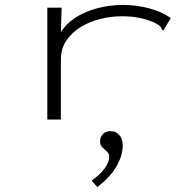

<svg xmlns="http://www.w3.org/2000/svg" viewBox="-20 -484 790 779"><path d="M172 -453H230L227 -353Q247 -387 285.5 -412Q324 -437 374.5 -450.5Q425 -464 479 -464Q535 -464 586 -450Q637 -436 673 -411L648 -369L643 -360L636 -365Q635 -372 630 -377Q625 -382 611 -390Q579 -405 545.5 -411.5Q512 -418 474 -418Q430 -418 386.5 -407Q343 -396 307 -374Q271 -352 249 -319Q227 -286 227 -243V1H172ZM375 275 352 249Q388 223 405.5 198Q423 173 423 153Q423 139 413.5 130.5Q404 122 395 113.5Q386 105 386 89Q386 72 397.5 60Q409 48 429 48Q450 48 464 64Q478 80 478 106Q478 145 454.5 188Q431 231 375 275Z"/></svg>

Font: Inconsolata ExtraExpanded Light
Style: Regular
Weight: 300
Width: 8
Monospace: yes
Designer: Raph Levien, Cyreal, Brenton Simpson
Foundry: Raph Levien, Cyreal, Google
Version: Version 3.001; ttfautohint (v1.8.2.53-6de2)